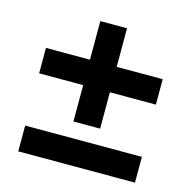

<svg xmlns="http://www.w3.org/2000/svg" viewBox="-92 -755 785 788"><g transform="rotate(15 300.0 -361.0)"><path d="M239.5 -391H52.5V-499H239.5V-663H353V-499H548.5V-391H353V-236.5H239.5ZM52.5 -169H548.5V-59.5H52.5Z"/></g></svg>

Font: JuliaMono SemiBold
Style: Regular
Weight: 600
Monospace: yes
Designer: cormullion
Foundry: corm
Version: Version 0.055; ttfautohint (v1.8.4)